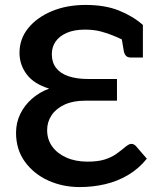

<svg xmlns="http://www.w3.org/2000/svg" viewBox="-20 -750 634 778"><path d="M303 8Q234 8 175.5 -18.5Q117 -45 81 -94.5Q45 -144 45 -212Q45 -253 62 -288Q79 -323 109 -349.5Q139 -376 179 -391Q117 -410 88 -449Q59 -488 59 -536Q59 -592 94 -635.5Q129 -679 189.5 -704.5Q250 -730 327 -730Q405 -730 461.5 -707.5Q518 -685 559 -649L531 -601Q523 -588 515 -584.5Q507 -581 500 -581Q492 -581 474 -590Q456 -599 438 -606Q417 -615 388.5 -622.5Q360 -630 324 -630Q281 -630 251 -617Q221 -604 205.5 -582Q190 -560 190 -530Q190 -497 207.5 -474.5Q225 -452 258 -441Q291 -430 335 -430H454V-342H324Q276 -342 241.5 -326Q207 -310 189 -283Q171 -256 171 -223Q171 -185 191.5 -156.5Q212 -128 249 -111.5Q286 -95 335 -95Q376 -95 403.5 -103.5Q431 -112 451.5 -126.5Q472 -141 492 -158Q496 -161 501.5 -164Q507 -167 512 -167Q522 -167 530 -159L575 -107Q542 -66 498.5 -40.5Q455 -15 405.5 -3.5Q356 8 303 8ZM559 -585 511 -594 559 -649ZM467 -630 559 -606V-517H509Q498 -517 491.5 -523Q485 -529 482 -541Z"/></svg>

Font: Aleo SemiBold
Style: Regular
Weight: 600
Designer: Alessio Laiso
Foundry: Alessio Laiso
Version: Version 2.001;gftools[0.9.29]